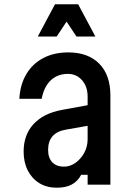

<svg xmlns="http://www.w3.org/2000/svg" viewBox="-20 -860 640 894"><path d="M398 -372V-276L285 -256Q245 -249 224.5 -225.5Q204 -202 204 -162Q204 -125 223.5 -104.5Q243 -84 278 -84Q306 -84 331 -101.5Q356 -119 372 -148Q388 -177 388 -212V-410Q388 -457 362 -486.5Q336 -516 296 -516Q264 -516 239 -502.5Q214 -489 197.5 -463Q181 -437 174 -400H70Q74 -467 103 -515.5Q132 -564 182 -590Q232 -616 298 -616Q390 -616 442 -563.5Q494 -511 494 -416V0H388V-46H358Q342 -16 314.5 -1Q287 14 244 14Q198 14 163.5 -7Q129 -28 109.5 -66Q90 -104 90 -154Q90 -232 136 -282Q182 -332 267 -348ZM156 -690 236 -840H344L424 -690H336L263 -800H317L244 -690Z"/></svg>

Font: Martian Mono Condensed
Style: Regular
Weight: 400
Width: 3
Designer: Roman Shamin
Foundry: Evil Martians
Version: Version 1.000